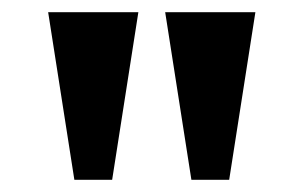

<svg xmlns="http://www.w3.org/2000/svg" viewBox="-20 -734 498 315"><path d="M102 -439 59 -714H207L164 -439ZM294 -439 251 -714H399L356 -439Z"/></svg>

Font: Noto Serif ExtraCondensed ExtraBold
Style: Regular
Weight: 800
Width: 2
Designer: Monotype Design Team
Foundry: Monotype Imaging Inc.
Version: Version 2.013; ttfautohint (v1.8.4.7-5d5b)